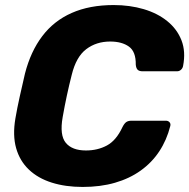

<svg xmlns="http://www.w3.org/2000/svg" viewBox="-20 -730 749 760"><path d="M307.1 10Q239.1 10 184.7 -7.2Q130.2 -24.4 94.1 -58.9Q58 -93.4 43.8 -143.8Q29.6 -194.3 40.9 -261Q47.9 -302 58.4 -349Q68.9 -396 78.9 -439Q101.4 -526.4 147.3 -586.9Q193.1 -647.5 263.8 -678.7Q334.5 -710 429.9 -710Q494 -710 548.8 -693.8Q603.6 -677.6 642.3 -646.2Q681 -614.9 698.4 -570.3Q715.7 -525.8 704.7 -469Q703.1 -460 696.4 -453.9Q689.7 -447.8 680.7 -447.8H544.6Q531.6 -447.8 525.3 -453.5Q518.9 -459.3 517.4 -473.8Q518.3 -525.6 490.3 -545.6Q462.4 -565.6 416.1 -565.6Q361.4 -565.6 321.4 -535.4Q281.4 -505.1 264 -434Q243 -352 228 -266Q215.5 -194.9 240.5 -164.6Q265.5 -134.4 320.2 -134.4Q366.5 -134.4 403.3 -154.2Q440.1 -174.1 464.4 -226.2Q471.9 -241.4 479.8 -246.8Q487.6 -252.2 500.6 -252.2H636.7Q645.7 -252.2 651.1 -246.1Q656.4 -240 654 -231Q639.9 -175.4 610.4 -130.8Q581 -86.3 536.7 -54.7Q492.5 -23.1 435.1 -6.6Q377.7 10 307.1 10Z"/></svg>

Font: Rubik Light
Style: Italic
Weight: 300
Italic angle: -12°
Designer: Hubert and Fischer
Foundry: Hubert and Fischer
Version: Version 2.300;gftools[0.9.30]